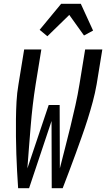

<svg xmlns="http://www.w3.org/2000/svg" viewBox="-20 -997 562 1017"><path d="M76 0Q73 -45 70.5 -90.5Q68 -136 66.5 -182Q65 -228 64.5 -274Q64 -320 64.5 -366Q65 -412 67.5 -458.5Q70 -505 78 -551L108 -735H199L169 -551Q160 -495 153.5 -439.5Q147 -384 142.5 -328Q138 -272 133.5 -216.5Q129 -161 125 -105L238 -441H296L297 -105Q311 -161 325.5 -216.5Q340 -272 353.5 -328Q367 -384 379.5 -439.5Q392 -495 401 -551L431 -735H522L492 -551Q484 -505 471.5 -458.5Q459 -412 444.5 -366Q430 -320 413.5 -274Q397 -228 380.5 -182Q364 -136 346.5 -90.5Q329 -45 312 0H254L253 -356L134 0ZM231 -805 190 -839 304 -977H408L473 -835L425 -809L347 -918Z"/></svg>

Font: Iosevka Curly Medium
Style: Italic
Weight: 500
Italic angle: -9°
Monospace: yes
Designer: Belleve Invis
Foundry: Belleve Invis
Version: Version 22.1.2; ttfautohint (v1.8.4)